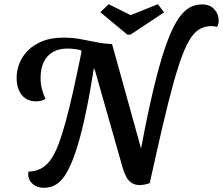

<svg xmlns="http://www.w3.org/2000/svg" viewBox="-20 -870 1060 913"><path d="M692 1 638 -97Q669 -265 696 -386Q723 -507 748 -590Q773 -673 797 -724.5Q821 -776 845 -803Q869 -830 892.5 -839.5Q916 -849 941 -849Q978 -849 999 -826Q1020 -803 1020 -772Q1020 -755 1012 -742Q998 -746 986 -746Q958 -746 934.5 -734.5Q911 -723 890 -693.5Q869 -664 848.5 -611Q828 -558 805 -475.5Q782 -393 754.5 -275.5Q727 -158 692 1ZM188 23Q155 23 134.5 4Q114 -15 114 -41Q114 -48 116 -54Q148 -55 173 -67.5Q198 -80 218.5 -107Q239 -134 256.5 -179.5Q274 -225 292.5 -292Q311 -359 331 -450Q351 -541 375 -660L430 -570Q409 -433 388.5 -335.5Q368 -238 347.5 -172.5Q327 -107 307 -67.5Q287 -28 267 -9Q247 10 227.5 16.5Q208 23 188 23ZM152 -388Q123 -388 102 -401.5Q81 -415 70 -440.5Q59 -466 59 -500Q59 -535 72.5 -569Q86 -603 113.5 -630.5Q141 -658 182.5 -674.5Q224 -691 281 -691Q325 -691 363 -684Q401 -677 437.5 -669.5Q474 -662 513 -660L455 -604L370 -622L365 -631Q336 -639 300 -639Q241 -639 207 -603Q173 -567 173 -498Q173 -472 179 -448Q185 -424 196 -400Q186 -393 174 -390.5Q162 -388 152 -388ZM644 10Q623 10 607.5 0.5Q592 -9 582 -26.5Q572 -44 564 -70L432 -534L371 -660H513L656 -145L692 1Q681 5 668 7.5Q655 10 644 10ZM586 -705 457 -812 497 -850 601 -798 731 -850 760 -811 600 -705Z"/></svg>

Font: Sansita Swashed Light
Style: Regular
Weight: 400
Version: Version 1.003